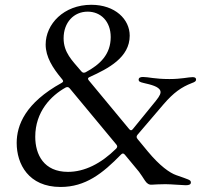

<svg xmlns="http://www.w3.org/2000/svg" viewBox="-20 -754 857 786"><path d="M600.5 2.1C616.1 1.4 632.5 0 657.3 0C680 0 727.6 4.3 740.4 4.3C754.3 4.3 761.4 1.1 761.4 -7.1C761.4 -17.8 752.5 -18.8 701.7 -36.9C674.7 -46.2 634.2 -74.9 585.2 -133.9L543 -185C538 -191.4 538 -196 543 -202.4L649.5 -327.1C691.1 -375.4 723 -397.4 764.9 -413.7C778.8 -418.7 782.7 -421.9 782.7 -428.6C782.7 -435.7 777 -438.2 768.5 -438.2C750.7 -438.2 723.4 -430.4 673.7 -430.4C613.3 -430.4 587.4 -438.9 565.3 -438.9C554.3 -438.9 547.6 -435.7 547.6 -427.6C547.6 -421.2 551.5 -418 568.9 -414.1C596.9 -407.7 630.7 -399.9 636.4 -382.1C639.2 -373.6 635.7 -362.9 617.5 -340.6L523.8 -225.5C518.5 -219.1 514.9 -219.1 509.2 -225.1L343.4 -425.1C338.4 -431.5 339.1 -435 346.6 -438.6C423.7 -473.4 511 -518.8 511 -608C511 -674.7 451.7 -734.4 353.7 -734.4C241.1 -734.4 166.9 -655.5 166.9 -571.7C166.9 -520.6 196.4 -475.5 230.8 -433.9L235.1 -428.6C240.1 -422.2 239.7 -419 232.6 -414.8C83.5 -332.7 48.3 -241.5 48.3 -168.7C48.3 -82.7 96.6 11.4 228 11.4C329.9 11.4 399.9 -43.7 475.5 -121.4C481.5 -127.1 485.1 -127.1 490.8 -121.1L549 -50.8C556.5 -41.5 563.9 -28.4 573.5 -14.6C581 -3.2 589.5 2.8 600.5 2.1ZM124.3 -194.2C124.3 -297.2 189.3 -362.6 248.6 -395.6C255.7 -399.1 260.3 -398.1 265.6 -392L456.3 -162.3C461.3 -155.9 460.9 -151.6 455.6 -145.6C392.8 -83.5 325.3 -50.4 258.2 -50.4C159.8 -50.4 124.3 -120.7 124.3 -194.2ZM240.4 -597.3C240.4 -662.3 282.3 -706.3 338.8 -706.3C392.8 -706.3 433.2 -666.2 433.2 -602.3C433.2 -532.3 390.6 -490.1 330.3 -458.1C322.8 -454.9 318.2 -456 312.9 -462L308.6 -467C275.9 -506 240.4 -538.7 240.4 -597.3Z"/></svg>

Font: Margiela Serif
Style: Regular
Weight: 400
Designer: Andreas Faust, Stefan Endress
Version: Version 1.002;FEAKit 1.0